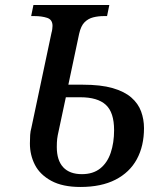

<svg xmlns="http://www.w3.org/2000/svg" viewBox="-20 -734 639 764"><path d="M300 10Q229 10 184 -14.5Q139 -39 119 -78Q99 -117 99 -163Q99 -182 100 -197Q101 -212 105 -226L185 -604Q187 -610 188 -618.5Q189 -627 189 -631Q189 -656 167.5 -663Q146 -670 117 -670H104L113 -714H415L406 -670H393Q371 -670 351 -665Q331 -660 316.5 -645.5Q302 -631 295 -600L252 -397H309Q381 -397 428 -383.5Q475 -370 502.5 -346Q530 -322 541.5 -290.5Q553 -259 553 -224Q553 -153 524.5 -100.5Q496 -48 439.5 -19Q383 10 300 10ZM306 -41Q350 -41 378.5 -63.5Q407 -86 420.5 -126Q434 -166 434 -216Q434 -287 401 -317Q368 -347 300 -347H242L213 -211Q209 -194 207.5 -181Q206 -168 206 -149Q206 -96 231.5 -68.5Q257 -41 306 -41Z"/></svg>

Font: ET Text
Style: Italic
Weight: 470
Italic angle: -12°
Designer: Monotype Design Team
Foundry: Monotype Imaging Inc.
Version: Version 2.009